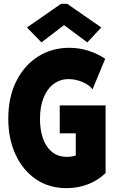

<svg xmlns="http://www.w3.org/2000/svg" viewBox="-20 -978 602 1006"><path d="M329.1 7.8Q236.3 7.8 167.7 -39.3Q99.1 -86.4 61.3 -168.7Q23.4 -251 23.4 -356.4Q23.4 -468.8 65.2 -552.2Q106.9 -635.7 179.2 -681.6Q251.5 -727.5 342.8 -727.5Q395 -727.5 442.6 -712.4Q490.2 -697.3 531.2 -669.9L464.8 -509.8Q448.2 -533.2 412.1 -548.3Q376 -563.5 339.8 -563.5Q295.4 -563.5 261.5 -538.3Q227.5 -513.2 208.5 -466.3Q189.5 -419.4 189.5 -354.5Q189.5 -299.3 204.6 -254.4Q219.7 -209.5 251.2 -182.9Q282.7 -156.2 332 -156.2Q355.5 -156.2 374 -162.4Q392.6 -168.5 404.3 -177.7L377 -132.8V-279.3H293V-425.8H533.2V-71.3Q496.1 -34.7 443.4 -13.4Q390.6 7.8 329.1 7.8ZM197.3 -755.9 121.1 -834 299.8 -958H332L510.7 -834L437.5 -755.9L316.4 -845.7H314.5Z"/></svg>

Font: Reddit Mono Black
Style: Regular
Weight: 900
Monospace: yes
Designer: Stephen Hutchings
Foundry: Reddit
Version: Version 1.014